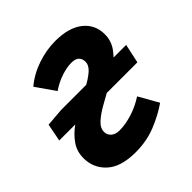

<svg xmlns="http://www.w3.org/2000/svg" viewBox="-155 -616 736 736"><g transform="rotate(-45 213.5 -248.0)"><path d="M168.5 12Q89.3 12 50 -23.7Q10.6 -59.5 10.6 -113.6Q10.6 -150.5 30.1 -178.1Q49.5 -205.8 79.9 -227.5Q110.3 -249.2 144.2 -266.7Q178 -284.2 208.4 -300.4Q238.8 -316.6 258.2 -333.4Q277.7 -350.2 277.7 -370.4Q277.7 -385.9 267.8 -395.7Q257.8 -405.4 236.9 -405.4Q211.4 -405.4 180.9 -395.2Q150.4 -385 122.5 -365.7L68.4 -443.4Q106.1 -475 154.7 -491.5Q203.4 -508 251.4 -508Q325 -508 364.8 -476.1Q404.6 -444.2 404.6 -392Q404.6 -357 385.1 -329.2Q365.7 -301.4 335.3 -279.4Q304.9 -257.3 271 -238.8Q237.2 -220.3 206.8 -202.9Q176.4 -185.6 157 -167.8Q137.5 -150 137.5 -129Q137.5 -113 149.8 -102Q162.1 -91 183.8 -91Q216 -91 252.8 -102.5Q289.5 -113.9 323.6 -135.9L368.6 -56.2Q329.2 -28.7 278.7 -8.3Q228.3 12 168.5 12ZM-7.1 -227.4 6.9 -299.1 80.9 -305.1H433.4L416.6 -227.4Z"/></g></svg>

Font: Source Sans 3
Style: Italic
Weight: 200
Italic angle: -11°
Designer: Paul D. Hunt
Foundry: Adobe
Version: Version 3.046;hotconv 1.0.118;makeotfexe 2.5.65603